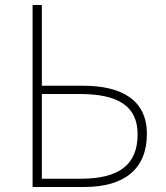

<svg xmlns="http://www.w3.org/2000/svg" viewBox="-20 -746 661 766"><path d="M110 0H316C478 0 566 -73 566 -212C566 -346 467 -404 311 -404H147V-726H110ZM147 -33V-371H298C451 -371 529 -323 529 -210C529 -87 453 -33 302 -33Z"/></svg>

Font: Genne Gothic ExtraLight
Style: Regular
Weight: 250
Designer: Ryoko NISHIZUKA (kana & ideographs); Paul D. Hunt (Latin, Greek & Cyrillic); Wenlong ZHANG (bopomofo); Sandoll Communica
Foundry: Adobe Systems Incorporated
Version: Version 1.004;PS 1.004;hotconv 16.6.51;makeotf.lib2.5.65220